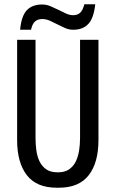

<svg xmlns="http://www.w3.org/2000/svg" viewBox="-20 -880 540 897"><path d="M245 -3Q151 -3 105.5 -61.5Q60 -120 60 -226V-694H146V-235Q146 -205 150 -176.5Q154 -148 165 -125.5Q176 -103 196 -89Q216 -75 248 -75H252Q283 -75 303 -89Q323 -103 334 -125.5Q345 -148 349.5 -176.5Q354 -205 354 -235V-694H440V-226Q440 -120 394.5 -61.5Q349 -3 255 -3ZM125 -741H74Q80 -806 105.5 -832.5Q131 -859 177 -859Q197 -859 216 -851Q235 -843 253 -834Q271 -825 288 -817Q305 -809 322 -809Q342 -809 354.5 -820.5Q367 -832 374 -860H425Q418 -795 392.5 -768Q367 -741 322 -741Q302 -741 284 -749Q266 -757 248.5 -766Q231 -775 213.5 -783Q196 -791 177 -791Q157 -791 144 -780Q131 -769 125 -741Z"/></svg>

Font: D2Coding ligature
Style: Regular
Weight: 400
Monospace: yes
Designer: Yong-Rak Park; Jeong-Hwan Yoon; Sang-Min Lee;
Foundry: NHN Corporation
Version: Version 1.3.2; Build 20180524